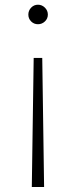

<svg xmlns="http://www.w3.org/2000/svg" viewBox="-20 -604 314 798"><path d="M178.9 -543.3Q178.9 -526.7 166.7 -515Q154.4 -503.3 137.8 -503.3Q121.1 -503.3 109.4 -515Q97.8 -526.7 97.8 -543.3Q97.8 -560 109.4 -572.2Q121.1 -584.4 137.8 -584.4Q154.4 -584.4 166.7 -572.2Q178.9 -560 178.9 -543.3ZM112.2 173.3 120 -363.3H155.6L163.3 173.3Z"/></svg>

Font: Paperlogy 2 ExtraLight
Style: Regular
Weight: 250
Designer: redesigned by Lee Juim, glyphs from Gmarket Sans & Montserrat
Foundry: PT&
Version: Version 1.001